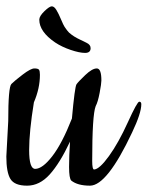

<svg xmlns="http://www.w3.org/2000/svg" viewBox="-20 -581 466 606"><path d="M0 -87 6 -199Q6 -306 16 -316Q26 -326 51.5 -345.5Q77 -365 88.5 -365Q100 -365 103 -361Q106 -357 106 -345Q106 -302 87 -258Q72 -166 72 -107Q72 -48 91 -48Q114 -48 145 -88Q176 -128 207 -207Q216 -307 221.5 -315Q227 -323 249 -344Q271 -365 285.5 -365Q300 -365 300 -327Q300 -317 294.5 -288Q289 -259 282 -246Q271 -218 271 -73Q271 -46 277 -46Q294 -47 324 -88.5Q354 -130 383.5 -195Q413 -260 419.5 -260Q426 -260 426 -252Q426 -224 397 -163Q318 5 264 5Q225 5 205 -11Q198 -18 198 -54Q198 -90 201 -134Q169 -66 137 -30.5Q105 5 65.5 5Q26 5 13 -16Q0 -37 0 -87ZM243 -451 253 -446Q266 -440 266 -429Q266 -414 248.5 -414Q231 -414 203 -423.5Q175 -433 154 -447Q104 -481 104 -519Q104 -530 120 -545.5Q136 -561 143.5 -561Q151 -561 158 -549.5Q165 -538 172.5 -520Q180 -502 184 -496Q188 -490 191.5 -485.5Q195 -481 198 -478Q201 -475 206 -471.5Q211 -468 214 -466Q217 -464 223.5 -460.5Q230 -457 232.5 -456Q235 -455 243 -451Z"/></svg>

Font: Cookie
Style: Regular
Weight: 400
Designer: Ania Kruk
Foundry: Ania Kruk
Version: Version 1.004